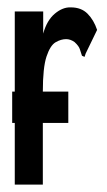

<svg xmlns="http://www.w3.org/2000/svg" viewBox="-20 -499 290 520"><path d="M13 -166V-251H20V-468H97V-408Q107 -444 128.5 -462Q150 -480 172 -479Q200 -479 217 -462Q234 -445 243 -418L212 -354L209 -345L202 -348Q199 -356 196.5 -365Q194 -374 182 -385Q171 -393 159 -393Q145 -393 130.5 -384.5Q116 -376 106 -346Q96 -316 96 -251H165V-166H96V1H20V-166Z"/></svg>

Font: Inconsolata UltraCondensed ExtraBold
Style: Regular
Weight: 800
Width: 1
Monospace: yes
Designer: Raph Levien, Cyreal, Brenton Simpson
Foundry: Raph Levien, Cyreal, Google
Version: Version 3.001; ttfautohint (v1.8.2.53-6de2)